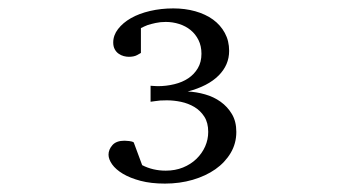

<svg xmlns="http://www.w3.org/2000/svg" viewBox="-20 -812 821 457"><path d="M542.5 -498Q542.5 -470.7 529.1 -448Q515.6 -425.3 492.7 -409.2Q469.7 -393.1 438.7 -384Q407.7 -375 372.6 -375Q339.4 -375 314.5 -381.6Q289.6 -388.2 272.5 -398.4Q255.4 -408.7 246.8 -420.9Q238.3 -433.1 238.3 -443.8Q238.3 -456.1 247.6 -466.6Q256.8 -477.1 276.4 -477.1Q280.3 -477.1 287.4 -476.3Q294.4 -475.6 298.3 -473.1L318.4 -418.9Q343.8 -405.8 374.5 -405.8Q397 -405.8 415.5 -413.3Q434.1 -420.9 447.5 -433.8Q460.9 -446.8 468.3 -463.4Q475.6 -480 475.6 -498Q475.6 -520 466.3 -534.4Q457 -548.8 442.6 -557.4Q428.2 -565.9 410.9 -569.6Q393.6 -573.2 377.4 -573.2Q368.7 -573.2 361.6 -572.8Q354.5 -572.3 349.1 -571.3Q343.3 -570.3 338.4 -569.8V-607.9Q339.8 -607.9 345.5 -607.4Q351.1 -606.9 355.5 -606.9Q376 -606.9 395 -611.6Q414.1 -616.2 428.2 -625.7Q442.4 -635.3 450.9 -649.7Q459.5 -664.1 459.5 -684.1Q459.5 -702.6 452.4 -716.8Q445.3 -731 433.6 -740.5Q421.9 -750 406.5 -754.9Q391.1 -759.8 374.5 -759.8Q361.3 -759.8 350.3 -757.3Q339.4 -754.9 331.5 -752.4Q322.8 -749 315.4 -745.1V-686Q314 -685.1 306.4 -680.9Q298.8 -676.8 286.6 -676.8Q280.8 -676.8 274.4 -678.5Q268.1 -680.2 262.5 -684.1Q256.8 -688 253.2 -694.6Q249.5 -701.2 249.5 -710.9Q249.5 -728 261 -742.9Q272.5 -757.8 291.7 -768.8Q311 -779.8 337.2 -785.9Q363.3 -792 392.6 -792Q420.4 -792 444.8 -785.2Q469.2 -778.3 487.1 -765.4Q504.9 -752.4 515.1 -733.6Q525.4 -714.8 525.4 -690.9Q525.4 -657.2 500.2 -632.1Q475.1 -606.9 426.8 -594.2Q447.3 -593.3 468 -587.4Q488.8 -581.5 505.1 -569.8Q521.5 -558.1 532 -540.5Q542.5 -522.9 542.5 -498Z"/></svg>

Font: BabelStone Ogham Fixed
Style: Regular
Weight: 400
Monospace: yes
Designer: Andrew West
Foundry: BabelStone
Version: Version 2.02 March 14, 2022